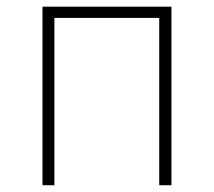

<svg xmlns="http://www.w3.org/2000/svg" viewBox="-20 -547 631 567"><path d="M105.5 0V-527.3H486.3V0H450.2V-494.1H140.6V0Z"/></svg>

Font: Gen Shin Gothic ExtraLight
Style: Regular
Weight: 100
Designer: [Source Han Sans]
Ryoko NISHIZUKA  (kana & ideographs); Paul D. Hunt (Latin, Greek & Cyrillic); Wenlong ZHANG  (bopomofo
Version: Version 1.002.20150607